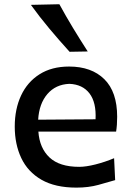

<svg xmlns="http://www.w3.org/2000/svg" viewBox="-20 -856 606 889"><path d="M334 12.7Q235.4 12.7 172.1 -23.7Q108.9 -60.1 78.6 -124Q48.3 -188 48.3 -270Q48.3 -351.1 77.6 -413.8Q106.9 -476.6 163.3 -512.2Q219.7 -547.9 299.8 -547.9Q403.8 -547.9 463.1 -489.3Q522.5 -430.7 522.5 -315.4Q522.5 -276.4 517.6 -246.6H157.7Q163.1 -170.4 209.2 -127Q255.4 -83.5 346.7 -83.5Q377.9 -83.5 422.4 -94.7Q466.8 -106 508.3 -123.5L513.2 -22Q480.5 -12.2 435.1 0.2Q389.6 12.7 334 12.7ZM422.4 -303.7Q426.3 -381.8 394.3 -423.6Q362.3 -465.3 301.3 -467.8Q237.8 -465.3 199.5 -420.7Q161.1 -376 156.7 -301.8ZM302.2 -616.2Q253.9 -669.4 208.5 -723.6Q163.1 -777.8 123 -833.5L254.9 -836.4Q284.7 -781.7 317.6 -727.3Q350.6 -672.9 386.2 -617.7Z"/></svg>

Font: Pinar DS4-Medium
Style: Regular
Weight: 500
Designer: Amin Abedi
Version: Version 2.000